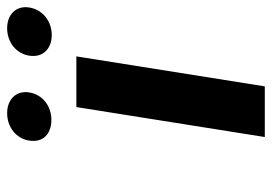

<svg xmlns="http://www.w3.org/2000/svg" viewBox="-132 -630 762 538"><g transform="rotate(-90 249.0 -361.0)"><path d="M124 -660C118 -621 143 -598 182 -598C220 -598 253 -622 259 -660C265 -697 239 -722 201 -722C163 -722 130 -698 124 -660ZM134 0H276L360 -528H218ZM362 -660C356 -622 381 -597 420 -597C458 -597 491 -622 497 -660C503 -697 477 -722 439 -722C401 -722 368 -698 362 -660Z"/></g></svg>

Font: Asimov Pro
Style: BdObl
Weight: 700
Designer: Google
Version: Version 2.000980; 2014